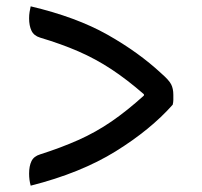

<svg xmlns="http://www.w3.org/2000/svg" viewBox="-20 -603 640 607"><path d="M526 -272Q456 -193 345.5 -124.5Q235 -56 77 -16Q72 -34 72 -54Q72 -78 79.5 -93.5Q87 -109 107 -115Q173 -136 228 -160.5Q283 -185 332.5 -219Q382 -253 435 -301V-305Q381 -352 331.5 -384.5Q282 -417 228 -440.5Q174 -464 107 -484Q87 -490 79.5 -506Q72 -522 72 -545Q72 -556 73.5 -565Q75 -574 77 -583Q221 -549 319.5 -493.5Q418 -438 491 -370Q514 -350 521 -336.5Q528 -323 528 -303Q528 -294 528 -287Q528 -280 526 -272Z"/></svg>

Font: Recursive Mn Csl St
Style: Regular
Weight: 400
Monospace: yes
Version: Version 1.079;hotconv 1.0.112;makeotfexe 2.5.65598; ttfautoh